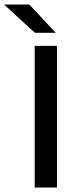

<svg xmlns="http://www.w3.org/2000/svg" viewBox="-85 -846 348 866"><path d="M172 0H71.5V-639H172ZM47.5 -825.5 165.5 -699V-698H72.5L-65 -824V-825.5Z"/></svg>

Font: Anek Bangla Medium Medium
Style: Regular
Weight: 500
Version: Version 1.003